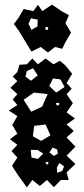

<svg xmlns="http://www.w3.org/2000/svg" viewBox="-20 -788 363 830"><path d="M60 -657 40 -684 60 -711 82 -749 124 -740 144 -767 163 -740 205 -768 246 -740 278 -722 263 -688 287 -647 263 -606 249 -577 218 -585 187 -561 156 -585 116 -565ZM143 -703 114 -709 103 -685 116 -659 142 -674ZM188 -669 182 -672 175 -668 179 -658 188 -660ZM55 -35 32 -71 55 -107 30 -135 55 -162 23 -186 55 -210 33 -248 55 -286 18 -310 55 -334 35 -358 55 -381 25 -409 55 -437 35 -457 55 -477 64 -508 96 -510 120 -535 144 -510 177 -535 211 -510 239 -525 263 -505 292 -469 268 -429 290 -405 268 -381 295 -342 268 -302 304 -276 268 -250 299 -222 268 -194 306 -154 268 -115 306 -79 268 -43 277 -10H243L213 21L183 -10L152 16L120 -10L96 22ZM123 -493 96 -481 90 -457 114 -439 143 -462ZM241 -445 209 -449 193 -416 223 -388 259 -412ZM186 -381 127 -388 82 -357 115 -305 162 -327ZM237 -341 230 -344 222 -342 225 -333H234ZM177 -250 128 -244 122 -199 158 -179 198 -203ZM227 -142 207 -150 194 -129 213 -114 230 -124ZM142 -140H113L116 -107L144 -101L167 -124ZM184 -89 176 -85 181 -78 187 -77 190 -84ZM257 -69 237 -83 226 -64 227 -41 249 -49Z"/></svg>

Font: Rubik Gemstones
Style: Regular
Weight: 400
Designer: Hubert and Fischer, NaN
Foundry: Hubert and Fischer, NaN
Version: Version 2.200